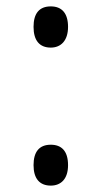

<svg xmlns="http://www.w3.org/2000/svg" viewBox="-20 -567 318 601"><path d="M139 -418C170 -418 193 -439 193 -483C193 -525 174 -547 139 -547C103 -547 85 -525 85 -483C85 -440 104 -418 139 -418ZM139 14C170 14 193 -6 193 -50C193 -95 172 -114 139 -114C103 -114 85 -92 85 -50C85 -8 104 14 139 14Z"/></svg>

Font: Noto Sans Devanagari UI ExtraCondensed
Style: Regular
Weight: 400
Width: 2
Designer: Jelle Bosma - Monotype Design Team
Foundry: Monotype Imaging Inc.
Version: Version 2.003